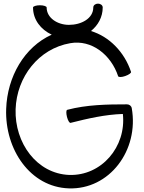

<svg xmlns="http://www.w3.org/2000/svg" viewBox="-20 -1001 792 1058"><path d="M702 -605C666 -714 582 -800 481 -830C520 -861 546 -907 546 -960C546 -972 534 -981 520 -981C506 -981 494 -972 494 -960C494 -899 428 -864 360 -864C297 -864 237 -902 237 -960C237 -966 221 -972 200 -972C179 -972 162 -966 162 -960C162 -892 205 -838 265 -810C114 -742 20 -578 14 -401C6 -177 147 30 359 37C583 45 747 -173 706 -405C704 -417 693 -426 680 -426C569 -426 458 -424 351 -396C344 -395 344 -377 349 -357C354 -337 363 -322 369 -324C464 -348 560 -370 657 -373C677 -192 539 -31 361 -37C183 -44 60 -213 66 -399C72 -577 193 -733 367 -763C485 -784 592 -699 631 -581C633 -575 651 -575 670 -582C690 -589 704 -599 702 -605Z"/></svg>

Font: Nupuram Light
Style: Regular
Weight: 300
Designer: Santhosh Thottingal (santhosh.thottingal@gmail.com)
Foundry: SMC
Version: Version 1.000